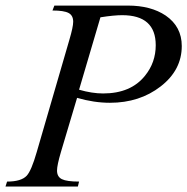

<svg xmlns="http://www.w3.org/2000/svg" viewBox="-43 -682 685 702"><path d="M621.6 -513.7Q621.6 -425.8 544.4 -366Q467.3 -306.2 358.9 -306.2Q300.8 -306.2 238.8 -324.2L179.7 -126Q165.5 -77.6 165.5 -58.6Q165.5 -35.6 183.3 -26.9Q201.2 -18.1 246.1 -18.1L241.7 0H-22.9L-17.1 -18.1Q34.7 -18.1 54.7 -39.6Q71.8 -58.1 91.3 -126L210.4 -535.6Q224.6 -583.5 224.6 -602.5Q224.6 -625.5 207.8 -634.5Q190.9 -643.6 148.9 -643.6L155.8 -661.6H424.3Q508.8 -661.6 563 -625Q621.6 -584.5 621.6 -513.7ZM526.4 -516.6Q526.4 -626.5 403.8 -626.5Q373.5 -626.5 324.2 -618.7L246.1 -354Q293.5 -340.3 334 -340.3Q435.5 -340.3 487.3 -405.3Q526.4 -453.6 526.4 -516.6Z"/></svg>

Font: Dai Banna SIL Light
Style: Oblique
Weight: 400
Italic angle: -11°
Designer: Victor Gaultney
Foundry: SIL International
Version: Version 2.000